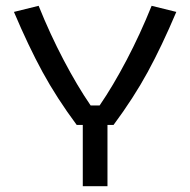

<svg xmlns="http://www.w3.org/2000/svg" viewBox="-20 -641 655 661"><path d="M265 -211H244Q175 -304 126.5 -393Q78 -482 28 -600L113 -621Q152 -524 199 -434.5Q246 -345 292 -278H323Q369 -345 416 -434.5Q463 -524 502 -621L587 -600Q537 -482 488.5 -393Q440 -304 371 -211H350V0H265Z"/></svg>

Font: Athiti Medium
Style: Regular
Weight: 500
Designer: CadsonDemak Team
Foundry: CadsonDemak
Version: Version 1.033